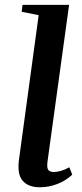

<svg xmlns="http://www.w3.org/2000/svg" viewBox="-20 -763 339 792"><path d="M144 9.5Q97 9.5 73.5 -17.5Q50 -44.5 58.5 -106L139.5 -700.5L69.5 -714.5L73 -743H265L176 -97Q172.5 -70.5 179.2 -62Q186 -53.5 201.5 -53.5Q215 -53.5 231 -58Q247 -62.5 266 -73L278 -42.5Q250.5 -17 215.8 -3.8Q181 9.5 144 9.5Z"/></svg>

Font: Merriweather 96pt Medium
Style: Italic
Weight: 500
Italic angle: -7.8°
Version: Version 2.101